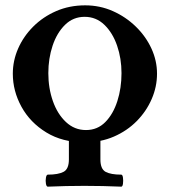

<svg xmlns="http://www.w3.org/2000/svg" viewBox="-20 -696 636 719"><path d="M297 -163Q214 -163 153.5 -200Q93 -237 60.5 -296Q28 -355 28 -420Q28 -469 48 -514.5Q68 -560 104.5 -596.5Q141 -633 190.5 -654.5Q240 -676 299 -676Q354 -676 402.5 -654.5Q451 -633 488.5 -596.5Q526 -560 547 -514.5Q568 -469 568 -420Q568 -371 548 -325Q528 -279 492 -242.5Q456 -206 406.5 -184.5Q357 -163 297 -163ZM302 -209Q345 -209 374.5 -239Q404 -269 419.5 -317.5Q435 -366 435 -422Q435 -477 418.5 -525Q402 -573 371 -603Q340 -633 297 -633Q254 -633 223.5 -603Q193 -573 177 -525Q161 -477 161 -422Q161 -366 178 -317.5Q195 -269 227 -239Q259 -209 302 -209ZM159 3Q154 3 152 -8Q150 -19 152 -30.5Q154 -42 159 -42Q198 -42 218 -52.5Q238 -63 238 -99V-187H356V-99Q356 -63 375.5 -52.5Q395 -42 434 -42Q439 -42 440.5 -30.5Q442 -19 440.5 -8Q439 3 434 3Q365 0 296 0Q228 0 159 3Z"/></svg>

Font: Junicode VF
Style: Regular
Weight: 400
Designer: Peter S. Baker
Version: Version 2.213